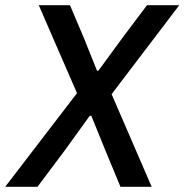

<svg xmlns="http://www.w3.org/2000/svg" viewBox="-43 -718 709 738"><path d="M540 0H420L362 -140L308 -273H302L206 -140L101 0H-23L253 -360L106 -698H226L279 -573L330 -446H335L428 -573L522 -698H646L386 -356Z"/></svg>

Font: IBM Plex Mono Medium
Style: Italic
Weight: 500
Italic angle: -9°
Monospace: yes
Designer: Mike Abbink, Paul van der Laan, Pieter van Rosmalen
Foundry: Bold Monday
Version: Version 2.3